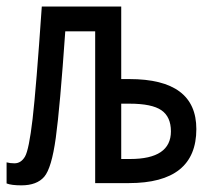

<svg xmlns="http://www.w3.org/2000/svg" viewBox="-20 -556 640 583"><path d="M348.1 -315.9H373Q576.2 -315.9 576.2 -164.1Q576.2 0 371.1 0H269V-460.9H178.2Q162.1 -229.5 149.4 -137.5Q136.7 -45.4 114.3 -19.3Q91.8 6.8 44.9 6.8Q14.6 6.8 0 1V-63Q10.7 -60.1 23.9 -60.1Q43.9 -60.1 55.9 -80.6Q67.9 -101.1 78.9 -194.3Q89.8 -287.6 106.9 -536.1H348.1ZM348.1 -241.2V-73.2H375Q499 -73.2 499 -157.2Q499 -201.2 470.2 -221.2Q441.4 -241.2 373 -241.2Z"/></svg>

Font: Droid Sans Mono
Style: Regular
Weight: 400
Monospace: yes
Foundry: Ascender Corporation
Version: Version 1.00 build 112